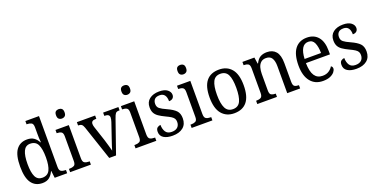

<svg xmlns="http://www.w3.org/2000/svg" viewBox="-23 -1526 4512 2303"><g transform="rotate(-20 2233.5 -375.0)"><path d="M237 10Q147 10 98.5 -56.5Q50 -123 50 -267Q50 -412 98.5 -479Q147 -546 238 -546Q292 -546 325.5 -521.5Q359 -497 379 -458H384Q381 -482 380 -511.5Q379 -541 379 -566V-650Q379 -695 356.5 -706.5Q334 -718 304 -718H296V-760H470V-110Q470 -66 492 -54Q514 -42 545 -42H553V0H394L383 -91H380Q359 -44 325.5 -17Q292 10 237 10ZM256 -51Q325 -51 352 -106Q379 -161 379 -267Q379 -373 352.5 -429Q326 -485 255 -485Q196 -485 170 -428.5Q144 -372 144 -266Q144 -158 170 -104.5Q196 -51 256 -51Z M719 -638Q696 -638 680.5 -651.5Q665 -665 665 -698Q665 -732 680.5 -745Q696 -758 719 -758Q742 -758 758 -745Q774 -732 774 -698Q774 -665 758 -651.5Q742 -638 719 -638ZM591 0V-42H603Q634 -42 656 -53.5Q678 -65 678 -109V-426Q678 -470 657 -482Q636 -494 605 -494H599V-536H769V-114Q769 -67 790.5 -54.5Q812 -42 844 -42H856V0Z M942 -441Q931 -473 916 -483.5Q901 -494 872 -494V-536H1105V-494H1093Q1040 -494 1040 -451Q1040 -441 1042 -430.5Q1044 -420 1048 -408L1110 -220Q1122 -183 1134 -139.5Q1146 -96 1153 -70Q1158 -91 1171 -129.5Q1184 -168 1197 -207L1261 -395Q1272 -428 1272 -451Q1272 -494 1214 -494H1207V-536H1402V-494H1391Q1364 -494 1351 -479Q1338 -464 1322 -416L1177 0H1090Z M1554 -638Q1531 -638 1515.5 -651.5Q1500 -665 1500 -698Q1500 -732 1515.5 -745Q1531 -758 1554 -758Q1577 -758 1593 -745Q1609 -732 1609 -698Q1609 -665 1593 -651.5Q1577 -638 1554 -638ZM1426 0V-42H1438Q1469 -42 1491 -53.5Q1513 -65 1513 -109V-426Q1513 -470 1492 -482Q1471 -494 1440 -494H1434V-536H1604V-114Q1604 -67 1625.5 -54.5Q1647 -42 1679 -42H1691V0Z M1899 10Q1827 10 1785 -16.5Q1743 -43 1743 -95Q1743 -134 1763.5 -148Q1784 -162 1803 -162Q1803 -109 1826 -73Q1849 -37 1904 -37Q1953 -37 1978.5 -61.5Q2004 -86 2004 -128Q2004 -152 1994.5 -169Q1985 -186 1961 -201.5Q1937 -217 1894 -237Q1845 -260 1813.5 -282Q1782 -304 1767 -332.5Q1752 -361 1752 -404Q1752 -472 1799.5 -508.5Q1847 -545 1924 -545Q1993 -545 2028 -517.5Q2063 -490 2063 -453Q2063 -426 2046 -410Q2029 -394 1997 -394Q1997 -445 1976.5 -472.5Q1956 -500 1914 -500Q1869 -500 1849 -478Q1829 -456 1829 -420Q1829 -381 1855 -360Q1881 -339 1942 -312Q2015 -279 2048.5 -244Q2082 -209 2082 -146Q2082 -70 2032.5 -30Q1983 10 1899 10Z M2270 -638Q2247 -638 2231.5 -651.5Q2216 -665 2216 -698Q2216 -732 2231.5 -745Q2247 -758 2270 -758Q2293 -758 2309 -745Q2325 -732 2325 -698Q2325 -665 2309 -651.5Q2293 -638 2270 -638ZM2142 0V-42H2154Q2185 -42 2207 -53.5Q2229 -65 2229 -109V-426Q2229 -470 2208 -482Q2187 -494 2156 -494H2150V-536H2320V-114Q2320 -67 2341.5 -54.5Q2363 -42 2395 -42H2407V0Z M2685 10Q2585 10 2527 -59Q2469 -128 2469 -269Q2469 -409 2524.5 -477.5Q2580 -546 2688 -546Q2789 -546 2846.5 -477.5Q2904 -409 2904 -269Q2904 -128 2848.5 -59Q2793 10 2685 10ZM2687 -42Q2755 -42 2782.5 -99.5Q2810 -157 2810 -269Q2810 -381 2782.5 -437Q2755 -493 2686 -493Q2619 -493 2591 -437Q2563 -381 2563 -269Q2563 -157 2591.5 -99.5Q2620 -42 2687 -42Z M2980 0V-42H2988Q3019 -42 3041 -54Q3063 -66 3063 -114V-426Q3063 -471 3041.5 -482.5Q3020 -494 2990 -494H2985V-536H3138L3150 -455H3155Q3182 -509 3217 -527.5Q3252 -546 3299 -546Q3372 -546 3412.5 -499Q3453 -452 3453 -350V-114Q3453 -66 3472 -54Q3491 -42 3522 -42H3527V0H3362V-346Q3362 -410 3340 -446.5Q3318 -483 3265 -483Q3223 -483 3198.5 -460Q3174 -437 3164 -400Q3154 -363 3154 -320V-109Q3154 -64 3175 -53Q3196 -42 3226 -42H3231V0Z M3818 10Q3716 10 3659 -62Q3602 -134 3602 -264Q3602 -405 3656 -475.5Q3710 -546 3809 -546Q3900 -546 3951.5 -485Q4003 -424 4003 -306V-262H3696Q3698 -152 3732.5 -101Q3767 -50 3834 -50Q3882 -50 3915 -72Q3948 -94 3964 -123Q3972 -120 3978 -111.5Q3984 -103 3984 -90Q3984 -70 3966 -46.5Q3948 -23 3911.5 -6.5Q3875 10 3818 10ZM3908 -314Q3907 -395 3885 -444Q3863 -493 3809 -493Q3757 -493 3729.5 -447Q3702 -401 3698 -314Z M4245 10Q4173 10 4131 -16.5Q4089 -43 4089 -95Q4089 -134 4109.5 -148Q4130 -162 4149 -162Q4149 -109 4172 -73Q4195 -37 4250 -37Q4299 -37 4324.5 -61.5Q4350 -86 4350 -128Q4350 -152 4340.5 -169Q4331 -186 4307 -201.5Q4283 -217 4240 -237Q4191 -260 4159.5 -282Q4128 -304 4113 -332.5Q4098 -361 4098 -404Q4098 -472 4145.5 -508.5Q4193 -545 4270 -545Q4339 -545 4374 -517.5Q4409 -490 4409 -453Q4409 -426 4392 -410Q4375 -394 4343 -394Q4343 -445 4322.5 -472.5Q4302 -500 4260 -500Q4215 -500 4195 -478Q4175 -456 4175 -420Q4175 -381 4201 -360Q4227 -339 4288 -312Q4361 -279 4394.5 -244Q4428 -209 4428 -146Q4428 -70 4378.5 -30Q4329 10 4245 10Z"/></g></svg>

Font: Noto Serif Myanmar SemCond
Style: Regular
Weight: 400
Width: 4
Designer: Ben Mitchell and the Monotype Design Team
Foundry: Monotype Imaging Inc.
Version: Version 2.106; ttfautohint (v1.8.4.7-5d5b)